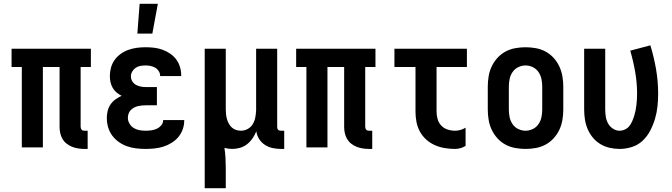

<svg xmlns="http://www.w3.org/2000/svg" viewBox="-20 -777 3540 1012"><path d="M442 8H425Q409 8 392.5 5.5Q376 3 360.5 -3Q345 -9 331.5 -19.5Q318 -30 309.5 -44.5Q301 -59 297.5 -75.5Q294 -92 294 -108V-424H206V0H95V-424H41V-520H459V-424H405V-108Q405 -104 406.5 -100Q408 -96 410.5 -93Q413 -90 417 -89Q421 -88 425 -88H442Z M747 8Q722 8 697.5 5Q673 2 650 -6Q627 -14 606.5 -28.5Q586 -43 571.5 -62.5Q557 -82 550 -106Q543 -130 543 -155Q543 -174 547.5 -192.5Q552 -211 562.5 -226.5Q573 -242 588.5 -253Q604 -264 621 -272Q607 -279 594.5 -289.5Q582 -300 574 -314Q566 -328 562.5 -344Q559 -360 559 -376Q559 -398 565 -420.5Q571 -443 584.5 -461.5Q598 -480 617 -493.5Q636 -507 657.5 -514.5Q679 -522 701.5 -525Q724 -528 747 -528Q769 -528 791.5 -525.5Q814 -523 835 -515.5Q856 -508 875 -495.5Q894 -483 907.5 -465.5Q921 -448 928 -426Q935 -404 935 -382V-376H824V-378Q824 -391 816.5 -402.5Q809 -414 797.5 -420.5Q786 -427 773 -429.5Q760 -432 747 -432Q733 -432 719.5 -429.5Q706 -427 695 -419.5Q684 -412 677 -400Q670 -388 670 -374Q670 -360 677.5 -348Q685 -336 697 -329.5Q709 -323 722.5 -320.5Q736 -318 750 -318H807V-222H750Q739 -222 728 -221Q717 -220 706.5 -217.5Q696 -215 686 -209.5Q676 -204 668.5 -196Q661 -188 657.5 -177.5Q654 -167 654 -156Q654 -140 662.5 -125.5Q671 -111 684.5 -102.5Q698 -94 714.5 -91Q731 -88 747 -88Q762 -88 777 -90Q792 -92 805.5 -98Q819 -104 829.5 -116Q840 -128 840 -143V-144H951V-140Q951 -117 942.5 -94Q934 -71 919 -53.5Q904 -36 883.5 -23.5Q863 -11 840.5 -4Q818 3 794.5 5.5Q771 8 747 8ZM704 -600 716 -757H812L783 -600Z M1059 215V-520H1170V-200Q1170 -187 1171.5 -174Q1173 -161 1176.5 -148.5Q1180 -136 1186.5 -124.5Q1193 -113 1202.5 -104.5Q1212 -96 1224.5 -92Q1237 -88 1250 -88Q1269 -88 1286 -97.5Q1303 -107 1312.5 -123Q1322 -139 1325.5 -157.5Q1329 -176 1330 -195V-520H1441V-108Q1441 -104 1442 -100Q1443 -96 1446 -93Q1449 -90 1453 -89Q1457 -88 1461 -88H1478V8H1461Q1439 8 1417.5 3.5Q1396 -1 1377 -13Q1358 -25 1346 -44Q1334 -63 1331 -85Q1323 -65 1311 -47.5Q1299 -30 1282.5 -17Q1266 -4 1245.5 2Q1225 8 1204 8Q1194 8 1183.5 6.5Q1173 5 1163 2Q1167 28 1168.5 54.5Q1170 81 1170 107V215Z M1942 8H1925Q1909 8 1892.5 5.5Q1876 3 1860.5 -3Q1845 -9 1831.5 -19.5Q1818 -30 1809.5 -44.5Q1801 -59 1797.5 -75.5Q1794 -92 1794 -108V-424H1706V0H1595V-424H1541V-520H1959V-424H1905V-108Q1905 -104 1906.5 -100Q1908 -96 1910.5 -93Q1913 -90 1917 -89Q1921 -88 1925 -88H1942Z M2378 8Q2351 8 2324 3.5Q2297 -1 2272 -12Q2247 -23 2226.5 -41.5Q2206 -60 2193 -84Q2180 -108 2175 -135Q2170 -162 2170 -189V-424H2059V-520H2441V-424H2281V-189Q2281 -169 2286.5 -149.5Q2292 -130 2305.5 -115.5Q2319 -101 2338.5 -94.5Q2358 -88 2378 -88Q2393 -88 2407 -92Q2421 -96 2434 -104V-8Q2421 0 2407 4Q2393 8 2378 8Z M2750 8Q2723 8 2695.5 3Q2668 -2 2644 -15Q2620 -28 2601.5 -48.5Q2583 -69 2571.5 -93.5Q2560 -118 2555.5 -145.5Q2551 -173 2551 -200V-320Q2551 -347 2555.5 -374.5Q2560 -402 2571.5 -426.5Q2583 -451 2601.5 -471.5Q2620 -492 2644 -505Q2668 -518 2695.5 -523Q2723 -528 2750 -528Q2777 -528 2804.5 -523Q2832 -518 2856 -505Q2880 -492 2898.5 -471.5Q2917 -451 2928.5 -426Q2940 -401 2944.5 -374Q2949 -347 2949 -320V-200Q2949 -173 2944.5 -145.5Q2940 -118 2928.5 -93.5Q2917 -69 2898.5 -48.5Q2880 -28 2856 -15Q2832 -2 2804.5 3Q2777 8 2750 8ZM2750 -88Q2770 -88 2788.5 -97Q2807 -106 2818.5 -123Q2830 -140 2834 -160Q2838 -180 2838 -200V-320Q2838 -340 2834 -360Q2830 -380 2818.5 -397Q2807 -414 2788.5 -423Q2770 -432 2750 -432Q2730 -432 2711.5 -423Q2693 -414 2681.5 -397Q2670 -380 2666 -360Q2662 -340 2662 -320V-200Q2662 -180 2666 -160Q2670 -140 2681.5 -123Q2693 -106 2711.5 -97Q2730 -88 2750 -88Z M3246 8Q3219 8 3193 2Q3167 -4 3144.5 -17.5Q3122 -31 3105 -51.5Q3088 -72 3077.5 -96.5Q3067 -121 3063 -147.5Q3059 -174 3059 -200V-520H3170V-200Q3170 -181 3173 -162Q3176 -143 3185 -126.5Q3194 -110 3210.5 -99Q3227 -88 3245 -88Q3260 -88 3274 -94.5Q3288 -101 3297 -112.5Q3306 -124 3312 -137.5Q3318 -151 3322.5 -165.5Q3327 -180 3330 -194.5Q3333 -209 3334.5 -223.5Q3336 -238 3337 -253Q3338 -268 3338 -283Q3338 -340 3328 -397.5Q3318 -455 3302 -510L3408 -538Q3427 -476 3438 -412Q3449 -348 3449 -283Q3449 -250 3445.5 -216.5Q3442 -183 3432.5 -151Q3423 -119 3407.5 -89Q3392 -59 3368 -36Q3344 -13 3311.5 -2.5Q3279 8 3246 8Z"/></svg>

Font: Iosevka Term
Style: Bold
Weight: 700
Monospace: yes
Designer: Belleve Invis
Foundry: Belleve Invis
Version: Version 30.0.1